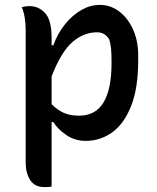

<svg xmlns="http://www.w3.org/2000/svg" viewBox="-20 -565 640 785"><path d="M69 -536Q77 -538 85 -539Q93 -540 101 -540Q138 -540 164.5 -511.5Q191 -483 191 -409V-380H198Q216 -429 246 -466Q276 -503 312.5 -524Q349 -545 388 -545Q432 -545 467.5 -518Q503 -491 524 -444.5Q545 -398 545 -338V-318Q545 -203 515.5 -130Q486 -57 437.5 -23Q389 11 331 11Q286 11 251 -13Q216 -37 198 -66H191V198Q182 199 176.5 199.5Q171 200 163 200Q121 200 103 170.5Q85 141 85 101V-442Q85 -498 69 -536ZM377 -433Q322 -433 276 -393Q230 -353 191 -253V-139Q215 -115 241 -103.5Q267 -92 303 -92Q371 -92 403.5 -146.5Q436 -201 436 -306V-316Q436 -345 434 -366.5Q432 -388 426 -405Q408 -433 377 -433Z"/></svg>

Font: Recursive Mn Csl St Med
Style: Regular
Weight: 500
Monospace: yes
Version: Version 1.079;hotconv 1.0.112;makeotfexe 2.5.65598; ttfautoh